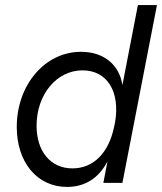

<svg xmlns="http://www.w3.org/2000/svg" viewBox="-20 -720 638 756"><path d="M244 16C315 16 369 -19 403 -84L387 0H462L598 -700H523L462 -385C450 -464 390 -516 299 -516C157 -516 46 -386 46 -220C46 -80 127 16 244 16ZM265 -57C180 -57 124 -123 124 -225C124 -348 203 -443 305 -443C402 -443 454 -359 433 -238L429 -219C407 -116 347 -57 265 -57Z"/></svg>

Font: Uncut Sans
Style: Italic
Weight: 400
Italic angle: -11°
Designer: Kasper Nordkvist
Foundry: UNCUT.wtf
Version: Version 1.304;Glyphs 3.2 (3246)